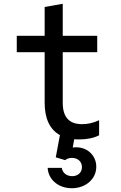

<svg xmlns="http://www.w3.org/2000/svg" viewBox="-20 -730 640 1019"><path d="M313 -185V-453H496V-540H313V-710L217 -693V-540H69V-453H217V-185C217 -101 244 -43 298 -13L276 105L326 120C335 112 348 108 362 108C393 108 415 128 415 157C415 185 394 205 363 205C334 205 311 187 308 161H233C236 223 290 269 361 269C435 269 491 220 491 155C491 90 435 43 366 53L374 9C383 10 392 10 401 10C440 10 477 3 506 -12V-92C477 -78 446 -71 416 -71C347 -71 313 -108 313 -185Z"/></svg>

Font: CommitMono
Style: 500Regular
Weight: 500
Monospace: yes
Designer: Eigil Nikolajsen
Foundry: Eigil Nikolajsen
Version: Version 1.143